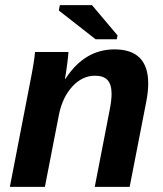

<svg xmlns="http://www.w3.org/2000/svg" viewBox="-20 -732 640 752"><path d="M351.1 0 409.7 -302.2Q417 -338.4 417 -364.3Q417 -400.9 401.4 -418.2Q385.7 -435.5 352.1 -435.5Q302.7 -435.5 263.9 -393.8Q225.1 -352.1 210.9 -283.2L155.8 0H18.6L98.1 -410.2Q114.3 -491.2 117.2 -528.3H248Q248 -520.5 243.7 -485.1Q239.3 -449.7 234.4 -423.3H236.3Q311 -538.6 428.2 -538.6Q560.5 -538.6 560.5 -405.3Q560.5 -373.5 553.2 -335.4L487.8 0ZM354.5 -578.1 210.4 -690.9 214.4 -711.9H340.3L440.4 -593.3L437.5 -578.1Z"/></svg>

Font: Cousine
Style: Bold Italic
Weight: 700
Italic angle: -12°
Monospace: yes
Designer: Steve Matteson
Foundry: Ascender Corporation
Version: Version 1.20